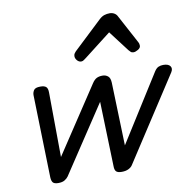

<svg xmlns="http://www.w3.org/2000/svg" viewBox="-91 -931 1039 1037"><g transform="rotate(-10 428.5 -412.5)"><path d="M146 15Q125 15 117 6.5Q109 -2 108 -23L96 -476Q96 -490 104 -502.5Q112 -515 140 -515Q162 -515 171.5 -506.5Q181 -498 181 -475L184 -121L424 -484Q436 -502 449 -508.5Q462 -515 481 -515Q498 -515 510.5 -505Q523 -495 524 -469L535 -123L765 -488Q776 -505 788 -510Q800 -515 814 -515Q842 -515 852 -501Q862 -487 850 -468L553 -11Q546 0 531 7.5Q516 15 494 15Q472 15 463.5 6.5Q455 -2 455 -23L444 -378L201 -11Q194 -1 181 7Q168 15 146 15ZM382 -610Q369 -610 359.5 -621Q350 -632 350 -644Q350 -653 354 -659Q358 -665 362 -669L520 -818Q534 -831 548 -835.5Q562 -840 578 -840Q591 -840 602.5 -833.5Q614 -827 620 -814L702 -661Q706 -654 707 -649Q708 -644 708 -639Q708 -627 693.5 -618.5Q679 -610 669 -610Q659 -610 653.5 -615Q648 -620 643 -626L557 -739L410 -625Q404 -621 397 -615.5Q390 -610 382 -610Z"/></g></svg>

Font: Playwrite BE VLG
Style: Regular
Weight: 400
Designer: Veronika Burian, José Scaglione
Foundry: TypeTogether
Version: Version 1.002